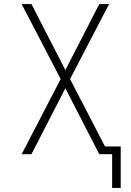

<svg xmlns="http://www.w3.org/2000/svg" viewBox="-20 -755 640 940"><path d="M529 165V0H466L300 -323L134 0H86L277 -368L86 -735H134L300 -412L466 -735H514L323 -368L494 -38H571V165Z"/></svg>

Font: Iosevka Extralight Extended
Style: Regular
Weight: 200
Width: 7
Monospace: yes
Designer: Belleve Invis
Foundry: Belleve Invis
Version: Version 32.5.0; ttfautohint (v1.8.4)